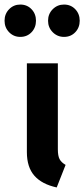

<svg xmlns="http://www.w3.org/2000/svg" viewBox="-70 -808 370 843"><path d="M184 -152Q184 -124 191.5 -109.5Q199 -95 218 -84L179 15Q114 1 81 -36.5Q48 -74 48 -140V-530H184ZM88 -717Q88 -687 68.5 -666.5Q49 -646 19 -646Q-10 -646 -30 -666.5Q-50 -687 -50 -717Q-50 -747 -30 -767.5Q-10 -788 19 -788Q49 -788 68.5 -767.5Q88 -747 88 -717ZM280 -717Q280 -687 260.5 -666.5Q241 -646 211 -646Q182 -646 161.5 -666.5Q141 -687 141 -717Q141 -747 161.5 -767.5Q182 -788 211 -788Q241 -788 260.5 -767.5Q280 -747 280 -717Z"/></svg>

Font: Fira Sans Compressed SemiBold
Style: Regular
Weight: 600
Width: 1
Designer: bBox Type GmbH & Carrois Corporate GbR & Edenspiekermann AG
Foundry: bBox Type GmbH & Carrois Corporate GbR & Edenspiekermann AG
Version: Version 4.301